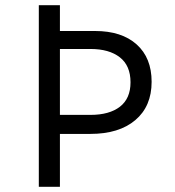

<svg xmlns="http://www.w3.org/2000/svg" viewBox="-20 -717 671 737"><path d="M129 0V-697H210V-598H345Q447 -598 504.5 -546.5Q562 -495 562 -403Q562 -309 499.5 -256Q437 -203 327 -203H210V0ZM210 -276H327Q400 -276 440.5 -307.5Q481 -339 481 -401Q481 -465 440 -497Q399 -529 327 -529H210Z"/></svg>

Font: Hanken Grotesk
Style: Regular
Weight: 400
Designer: Alfredo Marco Pradil
Foundry: Hanken Design Co.
Version: Version 3.013